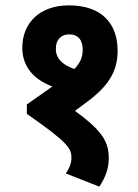

<svg xmlns="http://www.w3.org/2000/svg" viewBox="-20 -652 513 715"><path d="M237 -632C125 -632 63 -564 63 -474C63 -406 104 -356 175 -330L80 -263V-228C235 -120 246 -99 246 -64C246 -43 238 -25 225 -6L350 43C373 8 385 -25 385 -62C385 -120 366 -162 259 -239L298 -268C382 -329 418 -384 418 -463C418 -561 362 -632 237 -632ZM188 -471C188 -503 206 -524 238 -524C269 -524 288 -505 288 -467C288 -439 279 -418 257 -395C200 -415 187 -445 188 -471Z"/></svg>

Font: Noto Sans Devanagari ExtraCondensed ExtraBold
Style: Regular
Weight: 800
Width: 2
Designer: Jelle Bosma - Monotype Design Team
Foundry: Monotype Imaging Inc.
Version: Version 2.004